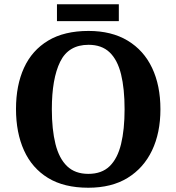

<svg xmlns="http://www.w3.org/2000/svg" viewBox="-20 -870 827 900"><path d="M394 10Q280 10 205 -36Q130 -82 92.5 -165Q55 -248 55 -359Q55 -470 92.5 -552Q130 -634 205.5 -679.5Q281 -725 395 -725Q503 -725 578.5 -679.5Q654 -634 693 -551.5Q732 -469 732 -358Q732 -247 692.5 -164.5Q653 -82 578 -36Q503 10 394 10ZM394 -55Q457 -55 494 -91Q531 -127 547.5 -195Q564 -263 564 -358Q564 -454 547.5 -521.5Q531 -589 494 -624.5Q457 -660 395 -660Q301 -660 262 -580.5Q223 -501 223 -358Q223 -263 240 -195Q257 -127 294.5 -91Q332 -55 394 -55ZM247 -771V-850H537V-771Z"/></svg>

Font: Noto Serif Armenian
Style: Bold
Weight: 700
Version: Version 2.007